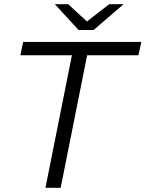

<svg xmlns="http://www.w3.org/2000/svg" viewBox="-20 -901 698 921"><path d="M325 -636H78L91 -700H658L644 -636H398L271 0H198ZM573 -881 429 -757H357L243 -881H307L397 -798L504 -881Z"/></svg>

Font: Idrija
Style: Italic
Weight: 400
Italic angle: -11.3°
Designer: Julieta Ulanovsky
Foundry: Julieta Ulanovsky
Version: Version 7.200